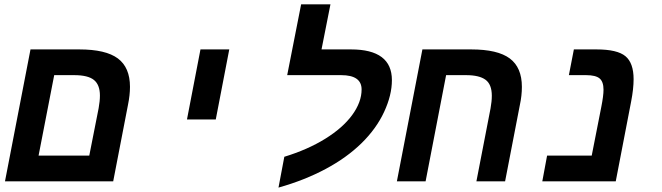

<svg xmlns="http://www.w3.org/2000/svg" viewBox="-20 -833 3040 882"><path d="M500 0H2.9L120.1 -606H344.2Q465.8 -606 521.5 -564.5Q577.1 -522.9 577.1 -434.1Q577.1 -396 567.9 -351.1ZM229 -487.8 157.2 -118.2H390.1L433.1 -335.9Q439 -368.7 439 -394Q439 -443.4 411.6 -465.6Q384.3 -487.8 320.8 -487.8Z M900.9 -606H1033.2L971.2 -284.2H838.9Z M1641.1 -421.9Q1641.1 -487.8 1547.4 -487.8H1299.3L1363.3 -813H1498L1457 -606H1592.3Q1780.3 -606 1780.3 -464.8Q1780.3 -396 1744.6 -319.1Q1709 -242.2 1641.1 -175.5Q1573.2 -108.9 1476.1 -56.9Q1378.9 -4.9 1259.3 28.8L1286.1 -112.8Q1393.1 -145.5 1473.6 -195.3Q1554.2 -245.1 1597.7 -304.4Q1641.1 -363.8 1641.1 -421.9Z M2239.3 -393.1Q2239.3 -445.3 2210.4 -466.6Q2181.6 -487.8 2121.1 -487.8H2029.3L1935.1 0H1803.2L1920.4 -606H2144.5Q2266.1 -606 2321.8 -564.5Q2377.4 -522.9 2377.4 -434.1Q2377.4 -393.6 2368.2 -351.1L2300.3 0H2168.5L2233.4 -335Q2239.3 -367.7 2239.3 -393.1Z M2808.6 0H2471.2L2493.2 -118.2H2698.2L2742.2 -341.8Q2752.4 -393.1 2752.4 -420.9Q2752.4 -457.5 2734.4 -472.7Q2716.3 -487.8 2672.4 -487.8H2593.3L2616.2 -606H2720.2Q2815.9 -606 2853.3 -574.7Q2890.6 -543.5 2890.6 -469.2Q2890.6 -425.3 2879.4 -367.2Z"/></svg>

Font: Cousine
Style: Bold Italic
Weight: 700
Italic angle: -12°
Monospace: yes
Designer: Steve Matteson
Foundry: Ascender Corporation
Version: Version 1.20